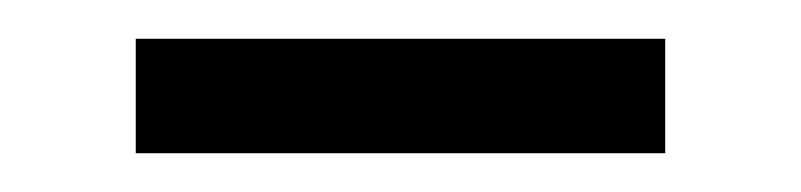

<svg xmlns="http://www.w3.org/2000/svg" viewBox="-20 -669 413 99"><path d="M323 -590V-649H50V-590Z"/></svg>

Font: Gamestation Extended
Style: Regular
Weight: 400
Width: 7
Designer: Jonas Hecksher
Foundry: Jonas Hecksher, Playtypeª, e-types AS
Version: Version 1.003